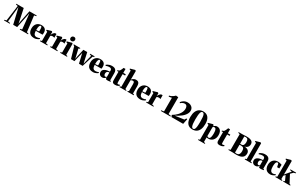

<svg xmlns="http://www.w3.org/2000/svg" viewBox="494 -3754 10900 6924"><g transform="rotate(30 5944.0 -292.0)"><path d="M65 -43.5 154.5 -697.5 71 -715.5V-743H379L478.5 -270.5L500 -155L521 -272.5L616 -743H920.5V-715.5L835 -697.5L915 -44L988 -27V0H642V-28L717 -44L669 -519.5L650 -681L617.5 -523L517 -28.5H352L235.5 -521L196 -681L179.5 -520L128.5 -43.5L223.5 -27V0H-14V-27Z M1240 12Q1151 12 1095 -20.2Q1039 -52.5 1012.8 -111.2Q986.5 -170 986.5 -249.5Q986.5 -314.5 1005.2 -366.5Q1024 -418.5 1058.5 -455Q1093 -491.5 1140.5 -511Q1188 -530.5 1245.5 -530.5Q1344.5 -530.5 1399 -482.2Q1453.5 -434 1455 -343Q1455 -308.5 1453 -284.5Q1451 -260.5 1447 -248.5H1165Q1167 -197 1176.8 -161.5Q1186.5 -126 1203.8 -104.8Q1221 -83.5 1246 -73.8Q1271 -64 1303 -64Q1332 -64 1368 -73.5Q1404 -83 1425.5 -98.5L1441.5 -64.5Q1427.5 -49 1396.8 -31.2Q1366 -13.5 1325.2 -0.8Q1284.5 12 1240 12ZM1164 -280.5 1283 -289Q1283.5 -305 1283.8 -319.2Q1284 -333.5 1284.5 -349.5Q1284.5 -421.5 1275 -458Q1265.5 -494.5 1235 -494.5Q1221 -494.5 1208 -483.8Q1195 -473 1184.8 -448.2Q1174.5 -423.5 1168.8 -382.5Q1163 -341.5 1164 -280.5Z M1484 0V-28L1541.5 -43.5V-423.5L1485.5 -445.5V-476.5L1656.5 -527.5H1673L1701.5 -506.5V-482.5L1699 -389.5H1702.5Q1704.5 -400.5 1715.2 -422.5Q1726 -444.5 1744 -468.5Q1762 -492.5 1786 -509Q1810 -525.5 1839 -525.5Q1850.5 -525.5 1858 -523.8Q1865.5 -522 1870 -519.5V-360Q1862.5 -366.5 1845.2 -374Q1828 -381.5 1803 -381.5Q1783 -381.5 1765.8 -378.5Q1748.5 -375.5 1734.2 -369Q1720 -362.5 1709 -351.5L1709.5 -44L1790 -28V0Z M1903.5 0V-28L1961 -43.5V-423.5L1905 -445.5V-476.5L2076 -527.5H2092.5L2121 -506.5V-482.5L2118.5 -389.5H2122Q2124 -400.5 2134.8 -422.5Q2145.5 -444.5 2163.5 -468.5Q2181.5 -492.5 2205.5 -509Q2229.5 -525.5 2258.5 -525.5Q2270 -525.5 2277.5 -523.8Q2285 -522 2289.5 -519.5V-360Q2282 -366.5 2264.8 -374Q2247.5 -381.5 2222.5 -381.5Q2202.5 -381.5 2185.2 -378.5Q2168 -375.5 2153.8 -369Q2139.5 -362.5 2128.5 -351.5L2129 -44L2209.5 -28V0Z M2323.5 0V-28L2381 -43.5V-423.5L2323 -446V-476L2511 -527.5H2525L2549 -505L2549.5 -43.5L2610 -28V0ZM2461.5 -570.5Q2420.5 -570.5 2399.2 -595Q2378 -619.5 2378 -652.5Q2378 -693.5 2403 -721.5Q2428 -749.5 2474.5 -749.5H2475.5Q2517 -749.5 2538 -725.5Q2559 -701.5 2559 -668Q2559 -628.5 2534 -599.5Q2509 -570.5 2462.5 -570.5Z M2598.5 -485V-512.5H2868.5V-485.5L2816.5 -464.5L2882 -186L2904 -82L2922 -185.5L2995.5 -512.5H3156.5L3229 -186L3252 -82L3276.5 -186L3346.5 -464L3277.5 -485.5V-512.5H3464.5V-485L3406 -464.5L3262 1.5H3109L3037 -305.5L3016 -395L2995.5 -305.5L2920.5 1.5H2776L2640.5 -464.5Z M3693 12Q3604 12 3548 -20.2Q3492 -52.5 3465.8 -111.2Q3439.5 -170 3439.5 -249.5Q3439.5 -314.5 3458.2 -366.5Q3477 -418.5 3511.5 -455Q3546 -491.5 3593.5 -511Q3641 -530.5 3698.5 -530.5Q3797.5 -530.5 3852 -482.2Q3906.5 -434 3908 -343Q3908 -308.5 3906 -284.5Q3904 -260.5 3900 -248.5H3618Q3620 -197 3629.8 -161.5Q3639.5 -126 3656.8 -104.8Q3674 -83.5 3699 -73.8Q3724 -64 3756 -64Q3785 -64 3821 -73.5Q3857 -83 3878.5 -98.5L3894.5 -64.5Q3880.5 -49 3849.8 -31.2Q3819 -13.5 3778.2 -0.8Q3737.5 12 3693 12ZM3617 -280.5 3736 -289Q3736.5 -305 3736.8 -319.2Q3737 -333.5 3737.5 -349.5Q3737.5 -421.5 3728 -458Q3718.5 -494.5 3688 -494.5Q3674 -494.5 3661 -483.8Q3648 -473 3637.8 -448.2Q3627.5 -423.5 3621.8 -382.5Q3616 -341.5 3617 -280.5Z M4074 11.5Q4030.5 11.5 3997.8 -7Q3965 -25.5 3947.2 -58.5Q3929.5 -91.5 3929.5 -136Q3929.5 -183.5 3955.2 -216.5Q3981 -249.5 4023.2 -269.8Q4065.5 -290 4116.5 -299Q4167.5 -308 4218 -308.5V-361Q4218 -385 4207.2 -403.5Q4196.5 -422 4175.8 -432.5Q4155 -443 4123.5 -443Q4073.5 -443 4035.2 -432Q3997 -421 3976.5 -413L3960 -445Q3976 -461.5 4007.5 -480.5Q4039 -499.5 4085 -513.5Q4131 -527.5 4190 -527.5Q4250.5 -527.5 4293.2 -508.8Q4336 -490 4359 -449.5Q4382 -409 4382 -343.5V-40.5L4421.5 -32.5V-5.5Q4410.5 -3.5 4390 0.2Q4369.5 4 4344.8 6.8Q4320 9.5 4294.5 9.5Q4259 9.5 4240 1.8Q4221 -6 4221 -36V-74Q4212.5 -54 4192 -34.2Q4171.5 -14.5 4141.8 -1.5Q4112 11.5 4074 11.5ZM4161 -70Q4174 -70 4191.8 -76.5Q4209.5 -83 4218 -97V-272.5Q4173 -272.5 4147 -257.5Q4121 -242.5 4109.8 -216.8Q4098.5 -191 4098.5 -159Q4098.5 -132.5 4106.5 -112.5Q4114.5 -92.5 4128.5 -81.2Q4142.5 -70 4161 -70Z M4611 12Q4545 12 4516.2 -16Q4487.5 -44 4487.5 -107.5V-461H4426V-489Q4437.5 -493 4450 -497.2Q4462.5 -501.5 4474 -506Q4485.5 -510.5 4493.5 -516Q4503 -522 4510.8 -533Q4518.5 -544 4525.5 -557Q4532.5 -570 4539 -581.5Q4545 -591.5 4552 -608Q4559 -624.5 4566.2 -642.8Q4573.5 -661 4579.5 -674.5H4657L4657.5 -512.5H4761V-461H4659V-149Q4659 -110 4663 -91.5Q4667 -73 4676.2 -67.8Q4685.5 -62.5 4702.5 -62.5Q4718.5 -62.5 4734.5 -68.8Q4750.5 -75 4764 -82L4780.5 -45Q4765 -31 4742 -18Q4719 -5 4686.8 3.5Q4654.5 12 4611 12Z M4847 -43.5V-717.5L4788.5 -739V-766.5L4968.5 -817.5H4984L5014.5 -795.5V-512L5011 -437Q5029.5 -459.5 5055.2 -480.5Q5081 -501.5 5114 -515Q5147 -528.5 5186 -528.5Q5238 -528.5 5270.2 -509.5Q5302.5 -490.5 5317.8 -448Q5333 -405.5 5333 -334.5V-43.5L5386.5 -28V0H5122.5V-28L5164.5 -43.5V-334Q5164.5 -370 5159 -393.2Q5153.5 -416.5 5140.5 -428Q5127.5 -439.5 5105 -439.5Q5086.5 -439.5 5069.2 -435.2Q5052 -431 5038.5 -424.2Q5025 -417.5 5015.5 -410.5V-43.5L5070 -28V0H4791.5V-28Z M5660 12Q5571 12 5515 -20.2Q5459 -52.5 5432.8 -111.2Q5406.5 -170 5406.5 -249.5Q5406.5 -314.5 5425.2 -366.5Q5444 -418.5 5478.5 -455Q5513 -491.5 5560.5 -511Q5608 -530.5 5665.5 -530.5Q5764.5 -530.5 5819 -482.2Q5873.5 -434 5875 -343Q5875 -308.5 5873 -284.5Q5871 -260.5 5867 -248.5H5585Q5587 -197 5596.8 -161.5Q5606.5 -126 5623.8 -104.8Q5641 -83.5 5666 -73.8Q5691 -64 5723 -64Q5752 -64 5788 -73.5Q5824 -83 5845.5 -98.5L5861.5 -64.5Q5847.5 -49 5816.8 -31.2Q5786 -13.5 5745.2 -0.8Q5704.5 12 5660 12ZM5584 -280.5 5703 -289Q5703.5 -305 5703.8 -319.2Q5704 -333.5 5704.5 -349.5Q5704.5 -421.5 5695 -458Q5685.5 -494.5 5655 -494.5Q5641 -494.5 5628 -483.8Q5615 -473 5604.8 -448.2Q5594.5 -423.5 5588.8 -382.5Q5583 -341.5 5584 -280.5Z M5904 0V-28L5961.5 -43.5V-423.5L5905.5 -445.5V-476.5L6076.5 -527.5H6093L6121.5 -506.5V-482.5L6119 -389.5H6122.5Q6124.5 -400.5 6135.2 -422.5Q6146 -444.5 6164 -468.5Q6182 -492.5 6206 -509Q6230 -525.5 6259 -525.5Q6270.5 -525.5 6278 -523.8Q6285.5 -522 6290 -519.5V-360Q6282.5 -366.5 6265.2 -374Q6248 -381.5 6223 -381.5Q6203 -381.5 6185.8 -378.5Q6168.5 -375.5 6154.2 -369Q6140 -362.5 6129 -351.5L6129.5 -44L6210 -28V0Z M6625 -43.5 6625.5 -612Q6615 -608 6592 -603Q6569 -598 6543.8 -594.5Q6518.5 -591 6501 -591L6494 -627.5Q6544.5 -637 6586.8 -658.2Q6629 -679.5 6661 -704.8Q6693 -730 6714 -753H6721L6813.5 -743V-44L6919.5 -28V0H6516V-28Z M6927.5 -74.5Q6980.5 -104 7029 -141.2Q7077.5 -178.5 7117.8 -221.2Q7158 -264 7187.5 -311.2Q7217 -358.5 7233.2 -407.8Q7249.5 -457 7249.5 -506.5Q7249.5 -556 7236.8 -590.8Q7224 -625.5 7198.8 -643.5Q7173.5 -661.5 7137 -661.5Q7106 -661.5 7076.2 -651.5Q7046.5 -641.5 7020 -624.2Q6993.5 -607 6971.5 -585.5L6948 -617.5Q6963 -636.5 6985.8 -659.8Q7008.5 -683 7040 -703.8Q7071.5 -724.5 7113.8 -738.2Q7156 -752 7210 -752Q7272 -752 7326 -728Q7380 -704 7413.2 -657.8Q7446.5 -611.5 7446.5 -544.5Q7446.5 -491 7425 -440.2Q7403.5 -389.5 7365.2 -342.8Q7327 -296 7275.2 -253.5Q7223.5 -211 7162.5 -173.5Q7101.5 -136 7035.5 -104L7409 -155.5L7451 -228L7490 -215.5L7447 0H6960.5Z M7829.5 10.5Q7761 10.5 7708 -12.2Q7655 -35 7618.5 -80.2Q7582 -125.5 7563.5 -193Q7545 -260.5 7545 -349.5Q7545.5 -482.5 7584.2 -572.2Q7623 -662 7693.5 -707.2Q7764 -752.5 7859.5 -752.5Q7926 -752.5 7978.8 -730.2Q8031.5 -708 8068 -663.2Q8104.5 -618.5 8124 -551Q8143.5 -483.5 8143.5 -392.5Q8143.5 -260 8106.8 -170.2Q8070 -80.5 8000 -35Q7930 10.5 7829.5 10.5ZM7846 -25Q7881.5 -25 7902.8 -57.5Q7924 -90 7933.8 -165.2Q7943.5 -240.5 7943.5 -369Q7943.5 -478.5 7936.8 -546.8Q7930 -615 7917 -651.5Q7904 -688 7885.5 -701.5Q7867 -715 7844 -715Q7821.5 -715 7803.2 -699.2Q7785 -683.5 7772 -644.2Q7759 -605 7752 -536.5Q7745 -468 7745 -363.5Q7745 -264 7751.8 -198.5Q7758.5 -133 7771.2 -95Q7784 -57 7802.8 -41Q7821.5 -25 7846 -25Z M8201 234.5V207.5L8258.5 191.5L8258 -423.5L8202 -446V-476.5L8378.5 -527.5H8395L8422.5 -505.5L8420.5 -455.5Q8427 -470.5 8447 -488Q8467 -505.5 8496.5 -518.2Q8526 -531 8559 -531Q8623 -531 8667 -502Q8711 -473 8733.8 -418Q8756.5 -363 8756.5 -284.5Q8756.5 -215 8736.5 -160Q8716.5 -105 8681 -67Q8645.5 -29 8599.5 -9Q8553.5 11 8501.5 11Q8477 11 8454.5 7.8Q8432 4.5 8422 1L8423 66.5V191.5L8485.5 207.5V234.5ZM8490.5 -25.5Q8520 -25.5 8539.2 -51.2Q8558.5 -77 8567.8 -129.2Q8577 -181.5 8577 -260.5Q8577 -318 8570 -356.2Q8563 -394.5 8550.8 -417Q8538.5 -439.5 8522.2 -449.2Q8506 -459 8488.5 -459Q8468.5 -459 8455.5 -452Q8442.5 -445 8434.8 -436.8Q8427 -428.5 8423 -423V-60Q8431 -43.5 8451 -34.5Q8471 -25.5 8490.5 -25.5Z M8964.5 12Q8898.5 12 8869.8 -16Q8841 -44 8841 -107.5V-461H8779.5V-489Q8791 -493 8803.5 -497.2Q8816 -501.5 8827.5 -506Q8839 -510.5 8847 -516Q8856.5 -522 8864.2 -533Q8872 -544 8879 -557Q8886 -570 8892.5 -581.5Q8898.5 -591.5 8905.5 -608Q8912.5 -624.5 8919.8 -642.8Q8927 -661 8933 -674.5H9010.5L9011 -512.5H9114.5V-461H9012.5V-149Q9012.5 -110 9016.5 -91.5Q9020.5 -73 9029.8 -67.8Q9039 -62.5 9056 -62.5Q9072 -62.5 9088 -68.8Q9104 -75 9117.5 -82L9134 -45Q9118.5 -31 9095.5 -18Q9072.5 -5 9040.2 3.5Q9008 12 8964.5 12Z M9397.5 -44V-697L9329.5 -715V-743H9489Q9520.5 -743 9548 -744.8Q9575.5 -746.5 9602.8 -748.2Q9630 -750 9660.5 -750Q9741.5 -750 9794.2 -737Q9847 -724 9877 -701Q9907 -678 9919.2 -647Q9931.5 -616 9931.5 -580Q9931.5 -528.5 9910 -489.8Q9888.5 -451 9851.5 -427.2Q9814.5 -403.5 9768 -397Q9831.5 -397 9879.8 -377.2Q9928 -357.5 9955.5 -319Q9983 -280.5 9983 -225Q9983 -176.5 9967.5 -134.5Q9952 -92.5 9915.5 -61Q9879 -29.5 9816.5 -11.8Q9754 6 9660 6Q9622.5 6 9597 4.5Q9571.5 3 9547.5 1.5Q9523.5 0 9491 0H9329V-27.5ZM9583 -404Q9589 -403.5 9596.5 -403Q9604 -402.5 9611.5 -402.2Q9619 -402 9627 -402Q9635 -402 9642.5 -402Q9684 -402 9707.8 -425Q9731.5 -448 9741.5 -486Q9751.5 -524 9751.5 -568.5Q9751.5 -640 9727 -677Q9702.5 -714 9642 -714Q9635 -714 9623.2 -713Q9611.5 -712 9600.2 -710.8Q9589 -709.5 9583 -708.5ZM9583 -41Q9590 -38 9601.2 -35.8Q9612.5 -33.5 9625.5 -32.8Q9638.5 -32 9651.5 -32Q9700 -32 9728.5 -54.2Q9757 -76.5 9769.5 -117Q9782 -157.5 9782 -211.5Q9782 -294 9752 -329.5Q9722 -365 9651.5 -365Q9642 -365 9632.5 -364.8Q9623 -364.5 9614 -364.2Q9605 -364 9597 -363.8Q9589 -363.5 9583 -363Z M10067 -44V-717.5L10009 -739V-766.5L10189 -817.5H10204L10232 -795.5V-43.5L10290.5 -27.5V0H10009.5V-27.5Z M10451 11.5Q10407.5 11.5 10374.8 -7Q10342 -25.5 10324.2 -58.5Q10306.5 -91.5 10306.5 -136Q10306.5 -183.5 10332.2 -216.5Q10358 -249.5 10400.2 -269.8Q10442.5 -290 10493.5 -299Q10544.5 -308 10595 -308.5V-361Q10595 -385 10584.2 -403.5Q10573.5 -422 10552.8 -432.5Q10532 -443 10500.5 -443Q10450.5 -443 10412.2 -432Q10374 -421 10353.5 -413L10337 -445Q10353 -461.5 10384.5 -480.5Q10416 -499.5 10462 -513.5Q10508 -527.5 10567 -527.5Q10627.5 -527.5 10670.2 -508.8Q10713 -490 10736 -449.5Q10759 -409 10759 -343.5V-40.5L10798.5 -32.5V-5.5Q10787.5 -3.5 10767 0.2Q10746.5 4 10721.8 6.8Q10697 9.5 10671.5 9.5Q10636 9.5 10617 1.8Q10598 -6 10598 -36V-74Q10589.5 -54 10569 -34.2Q10548.5 -14.5 10518.8 -1.5Q10489 11.5 10451 11.5ZM10538 -70Q10551 -70 10568.8 -76.5Q10586.5 -83 10595 -97V-272.5Q10550 -272.5 10524 -257.5Q10498 -242.5 10486.8 -216.8Q10475.5 -191 10475.5 -159Q10475.5 -132.5 10483.5 -112.5Q10491.5 -92.5 10505.5 -81.2Q10519.5 -70 10538 -70Z M11068.5 11Q10988 11 10935 -22.2Q10882 -55.5 10855.8 -114.5Q10829.5 -173.5 10829.5 -249.5Q10829.5 -314.5 10848.5 -366.2Q10867.5 -418 10902.2 -454.8Q10937 -491.5 10985.5 -511Q11034 -530.5 11092.5 -530.5Q11139.5 -530.5 11170.2 -522.8Q11201 -515 11221.8 -506.5Q11242.5 -498 11259 -496L11252.5 -340.5H11161.5L11139 -450Q11136 -465 11129.8 -474.8Q11123.5 -484.5 11114.5 -489.5Q11105.5 -494.5 11094 -494.5Q11068.5 -494.5 11050.2 -473.8Q11032 -453 11022.2 -406Q11012.5 -359 11012.5 -279Q11012.5 -221 11021.8 -180Q11031 -139 11048 -113.5Q11065 -88 11088.5 -76.2Q11112 -64.5 11139.5 -64.5Q11156 -64.5 11175.5 -68.5Q11195 -72.5 11213.8 -80.2Q11232.5 -88 11246 -98.5L11261 -64.5Q11248.5 -50 11219 -32.2Q11189.5 -14.5 11150.2 -1.8Q11111 11 11068.5 11Z M11283.5 0V-27.5L11340 -43V-717.5L11282 -739V-766.5L11462 -817.5H11477.5L11507.5 -795.5V-330L11505 -232L11700.5 -465.5L11617 -484.5V-512.5H11855.5V-484.5L11779.5 -465.5L11681.5 -367L11852.5 -43L11901.5 -28V0H11612.5L11610 -28L11662 -43L11569 -250L11505 -181L11507.5 -118V-43L11562 -27V0Z"/></g></svg>

Font: Merriweather 120pt Black
Style: Regular
Weight: 900
Designer: Eben Sorkin
Foundry: Eben Sorkin
Version: Version 2.100